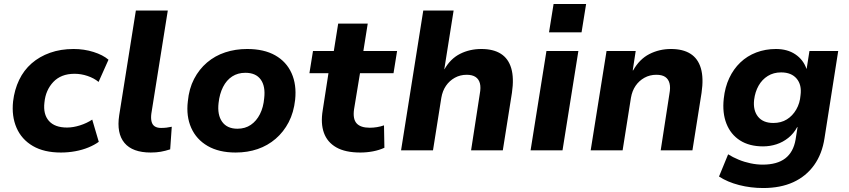

<svg xmlns="http://www.w3.org/2000/svg" viewBox="-20 -758 4278 968"><path d="M287 11Q202 11 145.5 -22Q89 -55 63.5 -113.5Q38 -172 46 -247Q53 -306 76.5 -355Q100 -404 139.5 -438.5Q179 -473 232.5 -492Q286 -511 351 -511Q404 -511 451.5 -496Q499 -481 527 -457L477 -345Q454 -364 421.5 -375Q389 -386 356 -386Q321 -386 294.5 -375.5Q268 -365 249 -345Q230 -325 218.5 -299Q207 -273 204 -241Q197 -182 226.5 -148.5Q256 -115 318 -115Q349 -115 383.5 -126Q418 -137 445 -155L478 -43Q456 -27 425.5 -14.5Q395 -2 359.5 4.5Q324 11 287 11Z M740 11Q648 11 607.5 -37.5Q567 -86 581 -177L665 -705H826L743 -185Q740 -162 744 -145.5Q748 -129 760 -121Q772 -113 792 -113Q807 -113 819.5 -114.5Q832 -116 846 -119L838 -5Q813 3 790.5 7Q768 11 740 11Z M1168 11Q1084 11 1027 -22Q970 -55 944 -113.5Q918 -172 927 -247Q933 -311 958.5 -360Q984 -409 1024 -443Q1064 -477 1115.5 -494Q1167 -511 1226 -511Q1311 -511 1367.5 -479Q1424 -447 1450 -389Q1476 -331 1468 -255Q1461 -191 1435.5 -142Q1410 -93 1370 -58.5Q1330 -24 1279 -6.5Q1228 11 1168 11ZM1177 -109Q1216 -109 1244.5 -128.5Q1273 -148 1290.5 -182.5Q1308 -217 1312 -263Q1319 -323 1294.5 -357Q1270 -391 1217 -391Q1179 -391 1150.5 -372.5Q1122 -354 1104.5 -319.5Q1087 -285 1082 -239Q1075 -179 1100 -144Q1125 -109 1177 -109Z M1797 11Q1721 11 1675.5 -15Q1630 -41 1613 -88.5Q1596 -136 1607 -202L1636 -389H1540L1558 -501H1663L1685 -639H1834L1812 -501H1982L1964 -389H1795L1765 -207Q1758 -158 1778 -136Q1798 -114 1844 -114Q1862 -114 1880.5 -117Q1899 -120 1916 -126L1918 -13Q1892 -1 1860.5 5Q1829 11 1797 11Z M2002 0 2114 -705H2267L2220 -409H2221Q2251 -462 2299.5 -486.5Q2348 -511 2407 -511Q2467 -511 2505 -487Q2543 -463 2557.5 -414Q2572 -365 2561 -290L2515 0H2355L2399 -285Q2405 -317 2399.5 -338Q2394 -359 2377.5 -370Q2361 -381 2333 -381Q2300 -381 2273 -366Q2246 -351 2228.5 -325.5Q2211 -300 2205 -265L2163 0Z M2748 -595 2771 -738H2935L2912 -595ZM2655 0 2735 -501H2896L2816 0Z M2958 0 3038 -501H3185L3170 -403H3172Q3204 -460 3254 -485.5Q3304 -511 3363 -511Q3423 -511 3461 -487Q3499 -463 3513.5 -414Q3528 -365 3517 -290L3471 0H3311L3355 -285Q3361 -317 3355.5 -338Q3350 -359 3334 -370Q3318 -381 3289 -381Q3256 -381 3229 -366Q3202 -351 3184.5 -325.5Q3167 -300 3161 -265L3119 0Z M3828 190Q3765 190 3706.5 175Q3648 160 3605 132L3651 20Q3675 35 3704 47Q3733 59 3764.5 65.5Q3796 72 3825 72Q3898 72 3939 40.5Q3980 9 3991 -54L4001 -117H3999Q3982 -85 3954.5 -63Q3927 -41 3894.5 -30.5Q3862 -20 3827 -20Q3758 -20 3711 -50Q3664 -80 3642.5 -134.5Q3621 -189 3629 -261Q3635 -318 3656.5 -364Q3678 -410 3712.5 -443Q3747 -476 3793 -493.5Q3839 -511 3892 -511Q3950 -511 3990 -484Q4030 -457 4046 -411L4047 -412L4061 -501H4206L4137 -62Q4125 18 4084.5 74.5Q4044 131 3979.5 160.5Q3915 190 3828 190ZM3879 -138Q3918 -138 3947 -156Q3976 -174 3994.5 -206Q4013 -238 4016 -278Q4023 -330 3996.5 -361.5Q3970 -393 3918 -393Q3880 -393 3851 -375Q3822 -357 3804.5 -326Q3787 -295 3782 -255Q3776 -202 3801.5 -170Q3827 -138 3879 -138Z"/></svg>

Font: Nunito Sans 8pt ExtraBold
Style: Italic
Weight: 800
Italic angle: -9°
Version: Version 3.101;gftools[0.9.27]